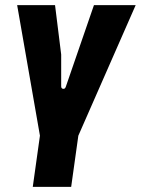

<svg xmlns="http://www.w3.org/2000/svg" viewBox="-20 -530 550 750"><path d="M108 200 136 0 47 -510H195L219 -317V-193Q219 -184 226.5 -183Q234 -182 237 -191L347 -510H510L286 0L258 200Z"/></svg>

Font: Finlandica
Style: Bold Italic
Weight: 700
Italic angle: -8°
Designer: Niklas Ekholm, Juho Hiilivirta, Jaakko Suomalainen
Foundry: Helsinki Type Studio
Version: Version 1.064; ttfautohint (v1.8.4.7-5d5b)